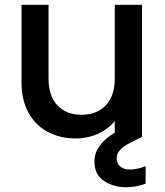

<svg xmlns="http://www.w3.org/2000/svg" viewBox="-20 -571 689 803"><path d="M589 124V197Q551 212 508 212Q454 212 414.5 185.5Q375 159 375 104Q375 35 460 -16V-65Q433 -31 389.5 -11.5Q346 8 297 8Q232 8 180.5 -19Q129 -46 99.5 -99Q70 -152 70 -227V-551H183V-244Q183 -170 220 -130.5Q257 -91 321 -91Q385 -91 422.5 -130.5Q460 -170 460 -244V-551H574V0H573L574 1L525 26Q494 42 481 57.5Q468 73 468 92Q468 113 483 125.5Q498 138 523 138Q553 138 589 124Z"/></svg>

Font: Poppins-Tabular Medium
Style: Regular
Weight: 500
Designer: Ninad Kale (Devanagari), Jonny Pinhorn (Latin)
Foundry: Indian Type Foundry
Version: Version 4.004